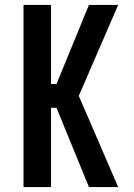

<svg xmlns="http://www.w3.org/2000/svg" viewBox="-20 -755 540 775"><path d="M75 0V-735H186V-416H208L339 -735H457L298 -368L457 0H339L208 -320H186V0Z"/></svg>

Font: Iosevka Curly
Style: Bold
Weight: 700
Monospace: yes
Designer: Belleve Invis
Foundry: Belleve Invis
Version: Version 22.1.2; ttfautohint (v1.8.4)